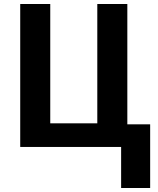

<svg xmlns="http://www.w3.org/2000/svg" viewBox="-20 -734 788 959"><path d="M730 -113H616V-714H466V-118H231V-714H81V0H585V205H730Z"/></svg>

Font: Noto Sans Display
Style: Bold
Weight: 700
Designer: Monotype Design Team
Foundry: Monotype Imaging Inc.
Version: Version 1.900